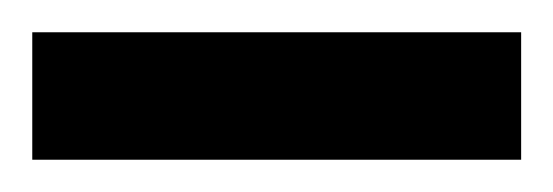

<svg xmlns="http://www.w3.org/2000/svg" viewBox="-20 -732 343 119"><path d="M303 -712V-633H0V-712Z"/></svg>

Font: Pathway Extreme Medium
Style: Regular
Weight: 500
Designer: Eduardo Rodriguez Tunni
Foundry: Eduardo Rodriguez Tunni
Version: Version 1.001;gftools[0.9.26]